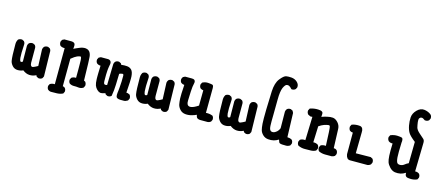

<svg xmlns="http://www.w3.org/2000/svg" viewBox="-59 -1443 5118 2236"><g transform="rotate(15 2500.0 -325.0)"><path d="M404.8 20.5 385.3 10.7 382.3 9.3 380.9 5.9 375 -6.3Q354.5 3.9 334.7 8.3Q314.9 12.7 294.9 11.7Q252.9 9.8 213.4 -21.5Q184.1 -7.8 149.4 -7.8Q108.9 -7.8 83.5 -36.1Q71.8 -49.3 64.2 -63.2Q56.6 -77.1 53.7 -91.8Q48.8 -119.1 46.9 -165.5Q44.9 -211.9 44.9 -295.9Q44.9 -305.7 46.6 -315.2Q48.3 -324.7 51.8 -333.3Q55.2 -341.8 60.1 -350.1L61 -351.6L62.5 -352.5Q71.8 -359.4 83 -362.3Q94.2 -365.2 106.4 -364.3H108.4L109.9 -363.3L129.4 -353.5L131.3 -352.5L132.3 -351.1Q147 -334.5 144.5 -308.6Q137.7 -201.2 142.1 -153.3Q143.6 -137.7 146.7 -127.7Q149.9 -117.7 152.8 -114.3Q155.8 -110.8 159.2 -110.4Q172.9 -108.4 181.6 -119.1L179.7 -307.6V-308.1V-308.6Q180.2 -311 180.7 -313.2Q181.2 -315.4 181.6 -317.6Q182.1 -319.8 182.9 -322Q183.6 -324.2 184.3 -326.2Q185.1 -328.1 186.3 -330.1Q187.5 -332 188.5 -334Q189.5 -335.9 190.9 -337.6Q192.4 -339.4 193.8 -341.3L194.3 -342.3L195.3 -342.8Q213.9 -356.9 239.3 -354.5H240.7L242.7 -353.5L263.2 -343.8L264.6 -342.8L266.1 -341.3Q280.3 -324.7 278.3 -299.3V-130.9Q278.3 -118.2 281.2 -108.9Q284.2 -99.6 290 -93.3Q299.3 -83 316.9 -90.3Q338.4 -98.6 368.2 -115.7L360.4 -313V-314V-314.5Q361.3 -323.7 365 -332Q368.7 -340.3 374.5 -347.2L375 -348.1L376 -348.6Q394.5 -362.8 419.9 -360.4H421.9L423.3 -359.4L442.9 -349.6L444.8 -348.6L445.8 -347.2Q460 -330.6 458 -305.2L463.9 -17.6V-15.1L462.9 -13.2L453.1 6.3L452.1 8.3L450.7 9.3Q434.1 23.9 408.2 21.5H406.2Z M585 136.7Q575.7 135.7 567.4 132.1Q559.1 128.4 552.2 122.6L551.8 122.1L551.3 121.6Q543.9 113.3 541 102.5Q538.1 91.8 539.1 79.1V77.1L540 75.7L549.8 56.2L551.3 53.7L553.7 52.2Q577.6 37.6 609.4 39.6L611.3 -396Q581.5 -394 559.1 -408.7L557.6 -409.7L556.6 -411.1Q542.5 -429.7 544.9 -455.1V-457L545.9 -458.5L555.7 -478L557.1 -481L560.1 -482.4L579.6 -492.2L581.5 -493.2H584H668Q707.5 -491.7 711.9 -464.8Q712.9 -459 712.9 -451.2Q712.9 -443.4 712.2 -434.3Q711.4 -425.3 709.5 -414.1Q726.1 -421.9 741.7 -429Q757.3 -436 772.9 -442.4Q814 -460 846.7 -457.5Q857.9 -456.5 867.4 -453.4Q877 -450.2 884.8 -444.6Q892.6 -439 898.4 -431.2Q914.6 -408.7 918 -373Q920.9 -339.4 921.9 -296.4Q922.9 -254.9 926.8 -89.4L940.9 -82L942.9 -81.1L944.3 -79.1Q958.5 -60.5 956.1 -35.2V-33.2L955.1 -31.7L945.3 -12.2L944.3 -9.8L941.9 -8.3Q928.7 0.5 914.1 3.7Q899.4 6.8 883.3 4.9Q856 1 830.6 2Q801.3 2.9 776.9 -12.2L775.9 -13.2L774.9 -14.2Q760.3 -30.8 762.7 -56.6V-58.6L763.7 -60.1L773.4 -79.6L774.4 -82L776.9 -83.5Q799.3 -98.1 829.1 -96.2Q829.6 -152.3 829.6 -194.8Q829.6 -237.3 829.1 -266.1Q828.6 -294.9 828.1 -310.1Q827.6 -325.2 825 -335Q822.3 -344.7 820.6 -347.2Q818.8 -349.6 817.4 -349.6Q801.8 -350.6 775.9 -339.8Q750.5 -329.1 707 -293.5L705.1 37.6Q710.4 38.6 714.8 40Q719.2 41.5 723.1 43.7Q727.1 45.9 731 49.3L731.4 49.8L731.9 50.3Q746.6 66.9 744.1 92.8V94.7L743.2 96.2L733.4 115.7L731.9 118.7L728.5 120.1Q695.3 134.8 658.7 135.7Q623 136.7 585.9 136.7H585.4Z M1391.1 17.6Q1349.1 15.1 1342.3 -5.9Q1336.9 -22.5 1340.8 -53.7Q1342.8 -67.9 1344.5 -83.7Q1346.2 -99.6 1347.7 -117.2Q1350.6 -151.9 1352.5 -189.9Q1354.5 -227.5 1353.5 -260.7Q1353.5 -264.2 1353 -266.6Q1351.6 -276.9 1347.9 -279.8Q1344.2 -282.7 1335.4 -281.2Q1313.5 -278.3 1301.8 -271L1297.9 -139.2Q1295.9 -70.3 1284.2 -3.9L1283.2 -0.5L1280.8 1.5Q1264.2 16.1 1238.3 13.7H1236.3L1234.9 12.7L1215.3 2.9L1212.4 1.5L1210.9 -2L1206.5 -11.7Q1161.1 2 1144.5 -1Q1126.5 -4.4 1105.5 -23.9Q1095.7 -33.7 1088.1 -44.9Q1080.6 -56.2 1075.7 -69.3Q1066.4 -94.7 1064.9 -145.5Q1064.5 -157.7 1064.5 -173.8Q1064.5 -189.9 1064.9 -210.2Q1065.4 -230.5 1066.2 -254.6Q1066.9 -278.8 1067.9 -306.6Q1055.7 -306.6 1044.4 -310.3Q1033.2 -314 1023.4 -321.3L1022.5 -321.8L1022 -322.8Q1007.3 -339.4 1009.8 -365.2V-367.2L1010.7 -368.7L1020.5 -388.2L1022 -391.1L1024.9 -392.6L1044.4 -402.3L1046.4 -403.3H1048.8H1134.8H1135.3H1136.2Q1149.9 -401.4 1158.7 -394.5Q1167.5 -387.7 1170.7 -376.7Q1173.8 -365.7 1171.4 -352.1Q1168.9 -340.8 1167 -329.8Q1165 -318.8 1163.6 -308.3Q1162.1 -297.9 1161.1 -288.1Q1160.2 -278.3 1159.4 -267.6Q1158.7 -256.8 1158.2 -245.4Q1157.7 -233.9 1157.2 -221.7Q1156.2 -185.5 1157.2 -145.5Q1158.2 -112.3 1170.4 -107.9Q1183.1 -103 1200.2 -109.4L1206.1 -360.4V-360.8V-361.3Q1206.5 -366.2 1207.8 -370.6Q1209 -375 1210.7 -378.9Q1212.4 -382.8 1214.8 -386.7Q1217.3 -390.6 1220.2 -394L1220.7 -394.5L1221.2 -395Q1237.8 -409.7 1263.7 -407.2H1265.6L1267.1 -406.2L1286.6 -396.5L1289.6 -395L1291 -392.1L1297.9 -378.9Q1337.4 -383.8 1367.2 -380.9Q1384.3 -379.4 1398.4 -373Q1412.6 -366.7 1422.9 -355.5Q1443.8 -333.5 1447.8 -279.8Q1451.2 -231.4 1439.5 -81.5Q1456.5 -82.5 1479 -70.3L1481 -69.3L1482.4 -67.4Q1496.6 -49.8 1494.1 -24.4V-22.5L1493.2 -21L1483.4 -1.5L1481.9 1L1480 2.4Q1456.1 17.6 1436 17.6H1391.6Z M1904.8 20.5 1885.3 10.7 1882.3 9.3 1880.9 5.9 1875 -6.3Q1854.5 3.9 1834.7 8.3Q1814.9 12.7 1794.9 11.7Q1752.9 9.8 1713.4 -21.5Q1684.1 -7.8 1649.4 -7.8Q1608.9 -7.8 1583.5 -36.1Q1571.8 -49.3 1564.2 -63.2Q1556.6 -77.1 1553.7 -91.8Q1548.8 -119.1 1546.9 -165.5Q1544.9 -211.9 1544.9 -295.9Q1544.9 -305.7 1546.6 -315.2Q1548.3 -324.7 1551.8 -333.3Q1555.2 -341.8 1560.1 -350.1L1561 -351.6L1562.5 -352.5Q1571.8 -359.4 1583 -362.3Q1594.2 -365.2 1606.4 -364.3H1608.4L1609.9 -363.3L1629.4 -353.5L1631.3 -352.5L1632.3 -351.1Q1647 -334.5 1644.5 -308.6Q1637.7 -201.2 1642.1 -153.3Q1643.6 -137.7 1646.7 -127.7Q1649.9 -117.7 1652.8 -114.3Q1655.8 -110.8 1659.2 -110.4Q1672.9 -108.4 1681.6 -119.1L1679.7 -307.6V-308.1V-308.6Q1680.2 -311 1680.7 -313.2Q1681.2 -315.4 1681.6 -317.6Q1682.1 -319.8 1682.9 -322Q1683.6 -324.2 1684.3 -326.2Q1685.1 -328.1 1686.3 -330.1Q1687.5 -332 1688.5 -334Q1689.5 -335.9 1690.9 -337.6Q1692.4 -339.4 1693.8 -341.3L1694.3 -342.3L1695.3 -342.8Q1713.9 -356.9 1739.3 -354.5H1740.7L1742.7 -353.5L1763.2 -343.8L1764.6 -342.8L1766.1 -341.3Q1780.3 -324.7 1778.3 -299.3V-130.9Q1778.3 -118.2 1781.2 -108.9Q1784.2 -99.6 1790 -93.3Q1799.3 -83 1816.9 -90.3Q1838.4 -98.6 1868.2 -115.7L1860.4 -313V-314V-314.5Q1861.3 -323.7 1865 -332Q1868.7 -340.3 1874.5 -347.2L1875 -348.1L1876 -348.6Q1894.5 -362.8 1919.9 -360.4H1921.9L1923.3 -359.4L1942.9 -349.6L1944.8 -348.6L1945.8 -347.2Q1960 -330.6 1958 -305.2L1963.9 -17.6V-15.1L1962.9 -13.2L1953.1 6.3L1952.1 8.3L1950.7 9.3Q1934.1 23.9 1908.2 21.5H1906.2Z M2350.1 3.9Q2316.9 1.5 2307.6 -17.1Q2302.2 -28.3 2299.3 -44.9Q2285.2 -38.1 2270.8 -33Q2256.3 -27.8 2241.2 -23.9Q2204.1 -13.7 2166 -17.6Q2126 -22 2101.1 -49.8Q2077.1 -76.7 2070.3 -106.4Q2064.5 -134.3 2062 -176.3Q2059.6 -216.3 2067.9 -342.8Q2045.4 -343.8 2029.3 -356.4L2028.3 -356.9L2027.8 -357.9Q2013.2 -374.5 2015.6 -400.4V-402.3L2016.6 -403.8L2026.4 -423.3L2027.8 -426.3L2030.8 -427.7L2050.3 -437.5L2052.2 -438.5H2054.7H2134.8Q2145 -439 2152.8 -436.5Q2168 -432.6 2173.3 -419.7Q2178.7 -406.7 2173.8 -389.6Q2168.9 -371.6 2165.8 -345.7Q2162.6 -319.8 2161.1 -286.6Q2160.6 -273.4 2160.2 -260.7Q2159.7 -248 2159.2 -236.6Q2158.7 -225.1 2158.4 -214.6Q2158.2 -204.1 2157.7 -194.6Q2157.2 -185.1 2157.2 -176.8Q2156.7 -163.1 2158.4 -152.6Q2160.2 -142.1 2163.3 -135.3Q2166.5 -128.4 2170.9 -124.5Q2177.7 -117.7 2188 -115.2Q2198.2 -112.8 2212.9 -115.2Q2242.2 -119.6 2295.9 -154.8L2297.9 -339.4Q2293 -339.8 2288.6 -341.1Q2284.2 -342.3 2279.8 -343.8Q2275.4 -345.2 2271.2 -347.4Q2267.1 -349.6 2263.2 -352.1L2262.2 -353L2261.2 -354Q2246.6 -370.6 2249 -396.5V-398.4L2250 -399.9L2259.8 -419.4L2261.2 -422.4L2264.2 -423.8Q2297.9 -440.4 2332 -437.5Q2348.1 -436 2359.6 -434.6Q2371.1 -433.1 2378.4 -431.6Q2392.1 -428.7 2395.5 -412.8Q2398.9 -397 2397.5 -369.6L2395.5 -93.8Q2438.5 -97.2 2475.1 -82.5L2477.5 -81.5L2479 -79.6Q2493.7 -63 2491.2 -36.1V-34.2L2490.2 -32.7L2480.5 -13.2L2479.5 -11.2L2477.5 -9.8Q2469.7 -3.9 2461.2 -0.5Q2452.6 2.9 2443.4 3.9H2442.9H2442.4H2350.6Z M2904.8 20.5 2885.3 10.7 2882.3 9.3 2880.9 5.9 2875 -6.3Q2854.5 3.9 2834.7 8.3Q2814.9 12.7 2794.9 11.7Q2752.9 9.8 2713.4 -21.5Q2684.1 -7.8 2649.4 -7.8Q2608.9 -7.8 2583.5 -36.1Q2571.8 -49.3 2564.2 -63.2Q2556.6 -77.1 2553.7 -91.8Q2548.8 -119.1 2546.9 -165.5Q2544.9 -211.9 2544.9 -295.9Q2544.9 -305.7 2546.6 -315.2Q2548.3 -324.7 2551.8 -333.3Q2555.2 -341.8 2560.1 -350.1L2561 -351.6L2562.5 -352.5Q2571.8 -359.4 2583 -362.3Q2594.2 -365.2 2606.4 -364.3H2608.4L2609.9 -363.3L2629.4 -353.5L2631.3 -352.5L2632.3 -351.1Q2647 -334.5 2644.5 -308.6Q2637.7 -201.2 2642.1 -153.3Q2643.6 -137.7 2646.7 -127.7Q2649.9 -117.7 2652.8 -114.3Q2655.8 -110.8 2659.2 -110.4Q2672.9 -108.4 2681.6 -119.1L2679.7 -307.6V-308.1V-308.6Q2680.2 -311 2680.7 -313.2Q2681.2 -315.4 2681.6 -317.6Q2682.1 -319.8 2682.9 -322Q2683.6 -324.2 2684.3 -326.2Q2685.1 -328.1 2686.3 -330.1Q2687.5 -332 2688.5 -334Q2689.5 -335.9 2690.9 -337.6Q2692.4 -339.4 2693.8 -341.3L2694.3 -342.3L2695.3 -342.8Q2713.9 -356.9 2739.3 -354.5H2740.7L2742.7 -353.5L2763.2 -343.8L2764.6 -342.8L2766.1 -341.3Q2780.3 -324.7 2778.3 -299.3V-130.9Q2778.3 -118.2 2781.2 -108.9Q2784.2 -99.6 2790 -93.3Q2799.3 -83 2816.9 -90.3Q2838.4 -98.6 2868.2 -115.7L2860.4 -313V-314V-314.5Q2861.3 -323.7 2865 -332Q2868.7 -340.3 2874.5 -347.2L2875 -348.1L2876 -348.6Q2894.5 -362.8 2919.9 -360.4H2921.9L2923.3 -359.4L2942.9 -349.6L2944.8 -348.6L2945.8 -347.2Q2960 -330.6 2958 -305.2L2963.9 -17.6V-15.1L2962.9 -13.2L2953.1 6.3L2952.1 8.3L2950.7 9.3Q2934.1 23.9 2908.2 21.5H2906.2Z M3379.4 33.2Q3347.7 33.7 3330.8 30.5Q3314 27.3 3308.6 15.1Q3303.7 4.9 3298.3 -13.7Q3269 4.4 3242.2 11.2Q3209.5 19.5 3172.9 15.6Q3134.3 11.2 3108.4 -14.6Q3083 -40 3075.7 -68.4Q3068.4 -95.2 3064.9 -142.6Q3061.5 -189 3064 -313Q3066.4 -437 3071.3 -535.2Q3076.2 -636.2 3117.2 -688.5Q3158.7 -741.2 3186.5 -747.1Q3212.4 -752 3251.5 -749Q3292 -745.6 3321.3 -719.2Q3351.1 -691.4 3346.7 -656.7L3346.2 -655.3L3345.7 -653.8L3335.9 -634.3L3335 -632.8L3333.5 -631.3Q3314.9 -614.7 3289.1 -617.2L3285.2 -617.7L3282.7 -620.6Q3264.6 -641.6 3249 -648.9Q3235.4 -655.8 3217.8 -650.4Q3210 -647.9 3200.7 -636.2Q3191.4 -624.5 3181.6 -603Q3172.4 -581.1 3167.2 -544.9Q3162.1 -508.8 3162.1 -459.5Q3162.1 -358.4 3160.2 -273.9Q3158.2 -189.5 3160.2 -144.5Q3162.1 -103 3175.8 -88.9Q3189 -75.7 3209.5 -79.1Q3220.7 -80.6 3231.2 -86.2Q3241.7 -91.8 3252.4 -101.1Q3262.2 -109.9 3269.8 -121.1Q3277.3 -132.3 3282.2 -145.5L3280.3 -344.7V-345.2V-345.7Q3281.2 -352.1 3283 -357.7Q3284.7 -363.3 3287.6 -368.4Q3290.5 -373.5 3294.4 -378.4L3294.9 -378.9L3295.4 -379.4Q3312 -394 3337.9 -391.6H3339.8L3341.3 -390.6L3360.8 -380.9L3363.8 -379.4L3365.2 -376.5L3375 -356.9L3376 -355V-353L3385.3 -65.4Q3415.5 -64.9 3439.5 -51.3L3440.9 -50.8L3441.9 -49.3Q3456.5 -32.7 3454.1 -6.8V-4.9L3453.1 -3.4L3443.4 16.1L3442.4 18.6L3439.9 20Q3414.1 37.1 3379.4 33.2Z M3862.3 15.6Q3821.3 15.6 3785.6 -1L3784.2 -2L3782.7 -3.4Q3768.1 -20 3770.5 -46.9V-48.8L3771.5 -50.3L3781.2 -69.8L3782.7 -72.3L3784.7 -73.7Q3806.2 -87.4 3844.2 -84Q3836.9 -294.4 3830.1 -313.5Q3827.6 -321.3 3823.2 -324Q3818.8 -326.7 3810.1 -325.7Q3788.1 -323.2 3758.8 -313Q3745.1 -308.1 3730 -300Q3714.8 -292 3699.2 -280.8L3691.9 -86.4Q3707.5 -87.4 3721.4 -84.2Q3735.4 -81.1 3747.1 -73.7L3748.5 -72.8L3749.5 -71.8Q3764.2 -55.2 3761.7 -28.3V-26.4L3760.7 -24.9L3751 -5.4L3749.5 -2.4L3746.6 -1Q3719.2 13.7 3685.5 13.7Q3654.3 13.7 3616.7 14.6Q3576.2 15.6 3536.6 -2.9L3535.2 -3.9L3533.7 -5.4Q3519 -22 3521.5 -48.8V-50.8L3522.5 -52.2L3532.2 -71.8L3533.7 -74.2L3536.1 -75.7Q3560.5 -90.8 3596.2 -86.4L3605 -369.6L3584.5 -368.2H3582L3580.1 -369.1L3554.7 -380.9L3552.7 -381.8L3551.3 -383.3Q3534.7 -401.9 3537.1 -427.7V-429.7L3538.1 -431.2L3547.9 -450.7L3549.8 -454.1L3553.2 -455.6Q3598.1 -471.7 3647.9 -469.7Q3665 -469.2 3676.5 -466.8Q3688 -464.4 3697 -458Q3706.1 -451.7 3707 -441.4Q3708 -433.1 3707.5 -422.1Q3707 -411.1 3705.1 -396.5Q3738.8 -408.7 3769.5 -415.5Q3789.1 -420.4 3806.6 -421.9Q3824.2 -423.3 3839.8 -421.9Q3856.4 -419.9 3872.1 -410.6Q3887.7 -401.4 3901.9 -385.3Q3930.7 -352.5 3931.6 -311Q3932.1 -298.8 3933.1 -269Q3934.1 -239.3 3935.8 -192.4Q3937.5 -145.5 3939.9 -82Q3950.7 -82 3959.7 -78.9Q3968.8 -75.7 3976.1 -68.8L3976.6 -68.4L3977.1 -67.9Q3991.7 -51.3 3989.3 -24.4V-22.5L3988.3 -21L3978.5 -1.5L3977.5 0.5L3975.6 2Q3960 13.2 3941.4 15.6H3940.9H3940.4Z M4158.2 5.9Q4136.7 5.9 4124 -10.3Q4111.3 -26.4 4107.4 -54.2V-55.2V-55.7V-314.5Q4096.7 -314.5 4087.6 -317.6Q4078.6 -320.8 4070.3 -327.1L4069.3 -328.1L4068.4 -329.1Q4054.2 -347.7 4056.6 -373V-375L4057.6 -376.5L4067.4 -396L4069.3 -399.4L4072.8 -400.9Q4115.7 -417 4168.9 -411.1H4169.4H4169.9Q4190.9 -406.7 4200 -388.9Q4209 -371.1 4207 -344.2L4203.1 -90.8L4379.9 -92.8H4382.3L4384.3 -91.8L4403.8 -82L4405.8 -81.1L4406.7 -79.6Q4421.4 -63 4418.9 -37.1V-35.6L4418 -33.7L4408.2 -13.2L4407.2 -11.7L4405.8 -10.3Q4389.6 3.4 4369.1 5.9H4368.7H4368.2Z M4877.4 31.2Q4840.8 29.8 4832 7.8Q4827.1 -4.4 4827.6 -23.4Q4794.9 -2.9 4767.6 2.9Q4733.9 9.8 4700.2 4.9Q4682.6 2 4666.5 -7.1Q4650.4 -16.1 4636.2 -31.2Q4608.9 -61 4599.1 -87.9Q4589.8 -114.3 4586.9 -165.5Q4584 -212.9 4587.4 -312Q4573.2 -311 4561.3 -314.2Q4549.3 -317.4 4539.1 -325.2L4538.1 -325.7L4537.6 -326.7Q4521 -345.2 4523.4 -371.1V-373L4524.4 -374.5L4534.2 -394L4536.1 -397.5L4539.6 -398.9Q4580.6 -415 4619.6 -413.1Q4639.2 -412.1 4651.6 -410.4Q4664.1 -408.7 4671.9 -406.2Q4684.1 -401.9 4686.5 -384.3Q4689 -366.7 4685.5 -347.2Q4680.7 -219.7 4684.1 -171.4Q4685.1 -159.7 4686.5 -149.7Q4688 -139.6 4689.9 -131.8Q4691.9 -124 4694.3 -118.2Q4696.8 -112.3 4699.2 -107.9Q4710 -92.8 4735.8 -93.3Q4763.2 -93.8 4784.7 -111.3Q4795.9 -120.6 4807.1 -127.4Q4818.4 -134.3 4829.1 -138.7L4833 -396.5Q4766.6 -448.7 4747.6 -480.5Q4728 -513.2 4718.3 -563Q4709 -612.8 4711.9 -659.7Q4715.3 -709.5 4756.3 -751Q4798.3 -793.5 4848.1 -786.1Q4871.6 -782.2 4891.6 -773.7Q4911.6 -765.1 4927.2 -751.5L4927.7 -751L4928.2 -750.5Q4942.9 -733.9 4940.4 -708V-706.1L4939.5 -704.6L4929.7 -685.1L4928.7 -683.6L4927.2 -682.1Q4908.2 -665.5 4880.4 -669.9L4877.4 -670.4L4875.5 -672.4Q4853 -690.9 4836.4 -689.9Q4820.8 -689 4811.5 -675.8Q4802.2 -661.6 4806.6 -628.4Q4811.5 -591.8 4818.8 -563.5Q4822.3 -551.3 4833.5 -536.1Q4844.7 -521 4863.8 -504.4Q4903.8 -469.2 4917.5 -457Q4926.8 -448.7 4930.2 -436Q4933.6 -423.3 4932.6 -406.7L4925.3 -65.9Q4953.1 -67.9 4973.6 -52.7L4974.6 -52.2L4975.1 -51.3Q4989.7 -34.7 4987.3 -8.8V-6.8L4986.3 -5.4L4976.6 14.2L4975.1 17.1L4971.7 18.6Q4930.7 37.1 4877.4 31.2Z"/></g></svg>

Font: NaikaiFont
Style: Bold
Weight: 700
Version: Version 1.89